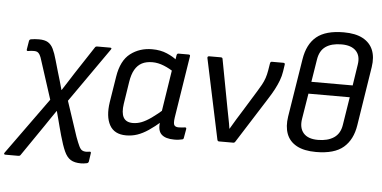

<svg xmlns="http://www.w3.org/2000/svg" viewBox="-100 -807 2222 1116"><g transform="rotate(5 1011.5 -249.0)"><path d="M407 197Q369 197 346.5 183Q324 169 309 135.5Q294 102 278 45L265 -3Q259 -26 253 -49Q247 -72 241 -94H240Q224 -72 209 -49Q194 -26 178 -3L54 178Q50 185 41 185H-35Q-41 185 -42.5 181.5Q-44 178 -40 173L197 -156L125 -379Q119 -400 112.5 -411Q106 -422 98.5 -426Q91 -430 80 -430Q70 -430 63 -429.5Q56 -429 45 -427Q34 -425 36 -436L44 -485Q45 -490 47.5 -492.5Q50 -495 54 -496Q65 -498 76.5 -499Q88 -500 101 -500Q135 -500 154 -488.5Q173 -477 185 -452.5Q197 -428 208 -388L227 -322Q235 -296 242.5 -270Q250 -244 257 -218H258Q275 -244 291.5 -270Q308 -296 324 -321L429 -481Q433 -488 442 -488H517Q531 -488 522 -476L300 -159L368 46Q381 81 389.5 98.5Q398 116 407.5 121.5Q417 127 430 127Q433 127 438 126.5Q443 126 450 125Q461 123 459 134L452 182Q451 186 448.5 189Q446 192 441 193Q431 195 423 196Q415 197 407 197Z M654 12Q585 12 557.5 -38Q530 -88 543 -173L567 -323Q582 -418 635.5 -459Q689 -500 762 -500Q811 -500 849 -483.5Q887 -467 906 -450L900 -377Q872 -397 837.5 -411Q803 -425 770 -425Q734 -425 709 -412Q684 -399 668 -371.5Q652 -344 645 -299L625 -170Q617 -117 632 -90Q647 -63 687 -63Q712 -63 737 -72.5Q762 -82 794 -104.5Q826 -127 870 -166L856 -88Q817 -54 783.5 -31.5Q750 -9 719 1.5Q688 12 654 12ZM935 12Q884 12 860.5 -10Q837 -32 844 -82L847 -102L847 -134L888 -397L898 -430L906 -478Q907 -483 909.5 -485.5Q912 -488 916 -488H975Q986 -488 984 -478L927 -116Q922 -81 929 -71Q936 -61 954 -61Q964 -61 974 -62Q984 -63 991 -64Q1001 -65 999 -54L990 -3Q989 6 980 7Q970 9 960.5 10.5Q951 12 935 12Z M1195 0Q1187 0 1185 -10L1086 -477Q1085 -482 1087.5 -485Q1090 -488 1095 -488H1163Q1173 -488 1174 -480L1228 -193Q1233 -165 1239 -136.5Q1245 -108 1249 -79H1250Q1267 -108 1284.5 -137Q1302 -166 1320 -194L1392 -311Q1405 -332 1415.5 -351Q1426 -370 1433 -390.5Q1440 -411 1444 -435L1451 -478Q1453 -488 1461 -488H1528Q1533 -488 1535.5 -485.5Q1538 -483 1537 -478L1531 -438Q1527 -411 1517 -384.5Q1507 -358 1492.5 -330.5Q1478 -303 1458 -272L1290 -7Q1286 0 1279 0Z M1762 12Q1692 12 1649 -11.5Q1606 -35 1590 -78Q1574 -121 1583 -179L1637 -517Q1651 -607 1704.5 -651Q1758 -695 1863 -695Q1932 -695 1974.5 -672Q2017 -649 2034 -607.5Q2051 -566 2042 -508L1988 -164Q1975 -79 1922 -33.5Q1869 12 1762 12ZM1767 -59Q1824 -59 1860 -83Q1896 -107 1904 -158L1930 -322H1689L1665 -174Q1656 -120 1682.5 -89.5Q1709 -59 1767 -59ZM1700 -392H1941L1960 -516Q1968 -567 1940.5 -595.5Q1913 -624 1856 -624Q1798 -624 1763.5 -600Q1729 -576 1721 -523Z"/></g></svg>

Font: Sofia Sans Hairline
Style: Italic
Weight: 1
Italic angle: -9°
Designer: Botio Nikoltchev, Ani Petrova
Foundry: lettersoup
Version: Version 4.102